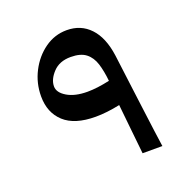

<svg xmlns="http://www.w3.org/2000/svg" viewBox="-99 -604 671 695"><g transform="rotate(-20 236.5 -256.5)"><path d="M335.4 0Q330.6 -47.4 325.4 -95.9Q320.3 -144.5 315.4 -192.9Q264.2 -182.1 221.7 -182.1Q141.1 -182.1 100.8 -219Q60.5 -255.9 60.5 -318.8Q60.5 -369.6 83.3 -413.8Q106 -458 144.3 -485.4Q182.6 -512.7 229 -512.7Q283.7 -512.7 318.8 -475.3Q354 -438 363.8 -366.7Q365.7 -350.6 370.4 -315.2Q375 -279.8 380.6 -234.9Q386.2 -189.9 392.3 -144Q398.4 -98.1 403.3 -59.8Q408.2 -21.5 411.6 0ZM116.7 -336.9Q116.7 -313 146.5 -295.2Q176.3 -277.3 224.6 -277.3Q261.7 -277.3 310.5 -288.1Q306.6 -326.7 297.6 -355.5Q288.6 -384.3 268.1 -400.4Q247.6 -416.5 209.5 -416.5Q166 -416.5 141.4 -390.1Q116.7 -363.8 116.7 -336.9Z"/></g></svg>

Font: Markazi Text SemiBold
Style: Regular
Weight: 600
Designer: Borna Izadpanah (Arabic designer), Fiona Ross (Arabic design director) and Florian Runge (Latin designer)
Foundry: Borna Izadpanah and Florian Runge
Version: Version 1.001; ttfautohint (v1.8.3)